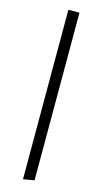

<svg xmlns="http://www.w3.org/2000/svg" viewBox="-133 -771 509 954"><g transform="rotate(15 121.5 -294.0)"><path d="M93 142V-730H150V132Z"/></g></svg>

Font: Arima Light
Style: Regular
Weight: 300
Designer: Joana Correia and Natanael Gama
Foundry: NDISCOVER
Version: Version 1.101;gftools[0.9.23]